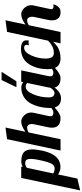

<svg xmlns="http://www.w3.org/2000/svg" viewBox="585 -1471 1040 2442"><g transform="rotate(-90 1105.0 -250.0)"><path d="M63 -500H207L203 -481Q237 -499 273 -499Q353 -499 389.5 -467Q426 -435 426 -359Q426 -328 420 -289Q378 -1 201 -1Q154 -1 107 -31L55 214L-96 250ZM185 -75Q223 -75 245 -117Q267 -159 292 -277Q305 -341 305 -378Q305 -420 290.5 -435Q276 -450 249 -450Q223 -450 192 -429L120 -93Q144 -75 185 -75Z M893 -351 852 -160Q847 -140 847 -128Q847 -91 897 -91Q911 -91 929.5 -101Q948 -111 962 -122Q976 -133 998 -152.5Q1020 -172 1029 -179H1063Q1059 -175 1029.5 -144Q1000 -113 980.5 -94.5Q961 -76 931 -51Q901 -26 874.5 -13Q848 0 826 0Q702 0 702 -109Q702 -132 708 -160L746 -340Q749 -353 749 -366Q749 -393 736 -409Q723 -425 703 -425Q671 -425 641 -404L555 0H411L556 -680L704 -700L650 -447Q725 -500 780 -500Q822 -500 858.5 -462Q895 -424 895 -375Q895 -359 893 -351Z M1287 -500H1431L1359 -160Q1355 -138 1355 -129Q1355 -91 1405 -91Q1419 -91 1437.5 -101Q1456 -111 1470 -122Q1484 -133 1506 -152.5Q1528 -172 1537 -179H1571Q1567 -175 1537.5 -144Q1508 -113 1488.5 -94.5Q1469 -76 1439 -51Q1409 -26 1382.5 -13Q1356 0 1334 0Q1231 0 1212 -76Q1152 6 1076 6Q1010 6 981 -31.5Q952 -69 952 -121Q952 -175 960 -226.5Q968 -278 987 -328.5Q1006 -379 1035 -416Q1064 -453 1110 -476Q1156 -499 1214 -499Q1251 -499 1281 -474ZM1222 -443Q1168 -443 1127.5 -349Q1087 -255 1087 -148Q1087 -77 1145 -77Q1175 -77 1209 -127Q1210 -142 1215 -160L1271 -425Q1250 -443 1222 -443ZM1217 -561 1308 -750H1413L1292 -561Z M1751 -401Q1756 -419 1756 -429Q1756 -463 1719 -463Q1661 -463 1621 -373Q1581 -283 1581 -192Q1581 -141 1596.5 -113Q1612 -85 1654 -85Q1745 -85 1828 -179H1862Q1854 -170 1832.5 -140.5Q1811 -111 1792.5 -91.5Q1774 -72 1744.5 -48.5Q1715 -25 1674 -12.5Q1633 0 1583 0Q1446 0 1446 -164Q1446 -210 1454 -255.5Q1462 -301 1481 -346.5Q1500 -392 1528.5 -426Q1557 -460 1602 -481.5Q1647 -503 1703 -503Q1813 -503 1813 -434Q1813 -417 1808 -401Q1798 -407 1783 -407Q1771 -407 1751 -401Z M2273 -92Q2260 -52 2240.5 -30.5Q2221 -9 2206 -4.5Q2191 0 2169 0Q2118 0 2092.5 -30Q2067 -60 2067 -110Q2067 -134 2073 -160L2111 -340Q2113 -354 2113 -363Q2113 -389 2101.5 -407Q2090 -425 2068 -425Q2034 -425 2005 -403L1919 0H1775L1920 -680L2068 -700L2014 -446Q2088 -500 2145 -500Q2188 -500 2224 -461Q2260 -422 2260 -373Q2260 -358 2258 -351L2217 -160Q2209 -125 2209 -119Q2209 -89 2247 -89Q2265 -89 2273 -92Z"/></g></svg>

Font: Lobster 1.3
Style: Regular
Weight: 400
Designer: Pablo Impallari
Foundry: Pablo Impallari. www.impallari.com
Version: Version 1.003 2010